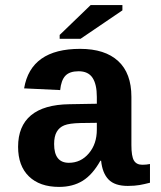

<svg xmlns="http://www.w3.org/2000/svg" viewBox="-20 -732 640 762"><path d="M214.4 9.8Q137.7 9.8 94.7 -32Q51.8 -73.7 51.8 -149.4Q51.8 -231.4 102.8 -274.2Q153.8 -316.9 255.4 -318.4L364.3 -320.3V-347.2Q364.3 -397.5 347.2 -423.3Q330.1 -449.2 292 -449.2Q256.3 -449.2 239.5 -431.4Q222.7 -413.6 218.8 -374.5L75.7 -381.3Q102.1 -538.1 297.9 -538.1Q396.5 -538.1 449 -489.7Q501.5 -441.4 501.5 -347.7V-156.2Q501.5 -111.8 511.5 -95Q521.5 -78.1 544.9 -78.1Q560.5 -78.1 575.2 -81.1V-6.8Q563 -3.9 553.2 -1.5Q543.5 1 533.7 2.4Q523.9 3.9 512.9 4.9Q502 5.9 487.3 5.9Q435.5 5.9 410.9 -19.5Q386.2 -44.9 381.3 -94.2H378.4Q347.7 -39.1 308.3 -14.6Q269 9.8 214.4 9.8ZM364.3 -244.6 298.8 -243.7Q254.9 -242.7 235.1 -234.6Q215.3 -226.6 205.1 -208.7Q194.8 -190.9 194.8 -160.2Q194.8 -85.9 253.4 -85.9Q300.8 -85.9 332.5 -123.3Q364.3 -160.6 364.3 -217.8ZM216.8 -578.1V-593.3L339.8 -711.9H465.8V-690.9L299.8 -578.1Z"/></svg>

Font: Liberation Mono
Style: Bold
Weight: 700
Monospace: yes
Designer: Steve Matteson
Foundry: Ascender Corporation
Version: Version 2.1.5